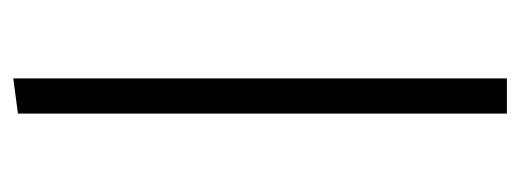

<svg xmlns="http://www.w3.org/2000/svg" viewBox="-267 -516 783 289"><g transform="rotate(-90 124.5 -371.5)"><path d="M151 0H98V-736L151 -743Z"/></g></svg>

Font: Fira Sans Condensed Light
Style: Regular
Weight: 300
Width: 3
Designer: bBox Type GmbH & Carrois Corporate GbR & Edenspiekermann AG
Foundry: bBox Type GmbH & Carrois Corporate GbR & Edenspiekermann AG
Version: Version 4.301